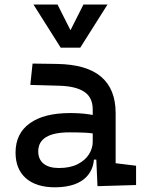

<svg xmlns="http://www.w3.org/2000/svg" viewBox="-20 -796 626 826"><path d="M399.4 4.9 392.6 -148.4 378.9 -191.4V-325.2Q378.9 -377 342.5 -401.1Q306.2 -425.3 234.4 -427.2L110.4 -430.7L120.1 -522.5L224.6 -521Q353 -519 415.3 -465.6Q477.5 -412.1 477.5 -309.6V-93.8L565.4 -83V0ZM216.8 9.8Q135.7 9.8 91.3 -29.3Q46.9 -68.4 46.9 -139.6Q46.9 -221.7 108.2 -265.6Q169.4 -309.6 281.2 -309.6Q327.6 -309.6 364 -304Q400.4 -298.3 428.7 -287.1L407.2 -216.8Q374.5 -224.1 343.3 -225.3Q312 -226.6 279.3 -226.6Q144.5 -226.6 144.5 -144.5Q144.5 -110.4 167.7 -91.8Q190.9 -73.2 233.4 -73.2Q281.7 -73.2 314.2 -89.8Q346.7 -106.4 362.8 -132.3Q378.9 -158.2 378.9 -185.5V-242.2L409.2 -109.4H368.2L384.8 -125Q384.8 -80.1 364 -50Q343.3 -20 305.7 -5.1Q268.1 9.8 216.8 9.8ZM241.2 -590.8 124 -776.4H227.5L288.1 -656.2H278.3L338.9 -776.4H442.4L325.2 -590.8Z"/></svg>

Font: Cascadia Mono
Style: Regular
Weight: 400
Monospace: yes
Designer: Aaron Bell
Foundry: Saja Typeworks
Version: Version 2404.023